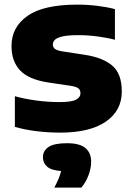

<svg xmlns="http://www.w3.org/2000/svg" viewBox="-20 -578 586 852"><path d="M247.5 10.5Q193 10.5 141 4Q89 -2.5 46 -15V-151Q89 -139 140.8 -132Q192.5 -125 244.5 -125Q297 -125 317 -135.5Q337 -146 337 -164.5Q337 -178 328.8 -185.2Q320.5 -192.5 297.5 -196.5L194 -212Q106.5 -225.5 68.8 -266Q31 -306.5 31 -374Q31 -457.5 102 -507.5Q173 -557.5 323.5 -557.5Q368 -557.5 412.5 -552Q457 -546.5 490 -537.5V-401.5Q456.5 -410.5 413.2 -416.2Q370 -422 327 -422Q280 -422 255.8 -416Q231.5 -410 223 -400.8Q214.5 -391.5 214.5 -380.5Q214.5 -369 222.8 -361.8Q231 -354.5 254 -350.5L358 -334.5Q436 -322.5 478.2 -286.8Q520.5 -251 520.5 -172Q520.5 -87 449.5 -38.2Q378.5 10.5 247.5 10.5ZM221 254.5Q244.5 211 251 181Q207 177.5 188.8 161.2Q170.5 145 170.5 120Q170.5 90.5 195.8 74Q221 57.5 277 57.5Q334 57.5 359.2 79Q384.5 100.5 384.5 139.5Q384.5 168.5 372.5 200.2Q360.5 232 341 254.5Z"/></svg>

Font: Encode Sans SemiExpanded SemiExpanded ExtraBold
Style: Regular
Weight: 800
Width: 6
Designer: Multiple Designers
Foundry: Impallari Type
Version: Version 3.000; ttfautohint (v1.8.3) -l 8 -r 50 -G 200 -x 14 